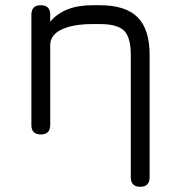

<svg xmlns="http://www.w3.org/2000/svg" viewBox="-20 -514 682 734"><path d="M172 -36Q172 0 136 0Q100 0 100 -36V-458Q100 -494 136 -494Q172 -494 172 -458V-431Q224 -494 334 -494H362Q460 -494 506 -448Q552 -402 552 -304V164Q552 200 516 200Q480 200 480 164V-304Q480 -371 454.5 -396.5Q429 -422 362 -422H334Q260 -422 216 -401.5Q172 -381 172 -341Z"/></svg>

Font: Jura SemiBold
Style: Regular
Weight: 600
Designer: Daniel Johnson, Alexei Vanyashin
Foundry: Daniel Johnson
Version: Version 5.103